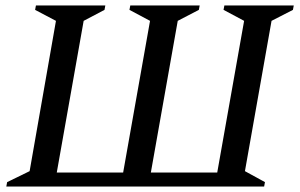

<svg xmlns="http://www.w3.org/2000/svg" viewBox="-20 -680 1094 700"><path d="M364 -660 361 -644 285 -604 187 -51H429L527 -604L452 -644L455 -660H708L705 -644L628 -604L530 -51H772L870 -604L795 -644L798 -660H1051L1048 -644L970 -604L873 -56L946 -16L943 0H3L6 -16L88 -56L184 -604L108 -644L111 -660Z"/></svg>

Font: Spectral Medium
Style: Italic
Weight: 500
Italic angle: -10°
Designer: Jean-Baptiste Levee
Foundry: Production Type
Version: Version 2.001